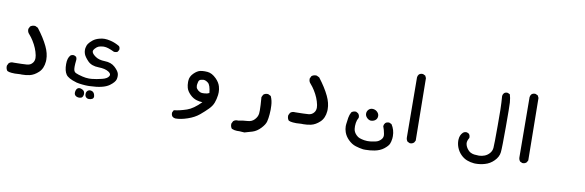

<svg xmlns="http://www.w3.org/2000/svg" viewBox="-63 -891 5116 1680"><g transform="rotate(10 2494.5 -51.5)"><path d="M118.2 -222.2Q118.2 -224.6 118.2 -228.5L129.4 -251.5L130.9 -252.4Q146.5 -264.2 167 -264.2Q169.9 -264.2 174.8 -263.7L198.2 -252.4Q258.8 -173.8 291 -106Q319.8 -45.9 319.8 9.3Q319.8 17.6 319.3 25.9Q314 89.4 277.1 124Q240.2 158.7 199.7 168Q167 175.3 131.8 175.3Q124 175.3 116.2 174.8Q88.4 177.2 70.3 177.2Q52.2 177.2 40 175.8Q15.6 173.8 2.9 167L1.5 166L0.5 165Q-11.2 149.4 -11.2 128.4Q-11.2 125 -10.7 120.1L0.5 97.7L2 96.7Q15.6 84.5 36.1 84.5Q39.1 84.5 42.5 85Q125.5 84 161.1 81.1Q193.4 78.6 211.4 53.7Q224.1 36.6 224.1 12.2Q224.1 1.5 221.7 -11.2Q209.5 -73.2 170.9 -134.3Q154.8 -160.2 133.8 -184.1Q118.2 -200.2 118.2 -222.2Z M626 275.4Q616.2 266.1 616.2 251Q616.2 246.1 616.7 242.2Q619.6 221.7 630.9 211.4Q638.7 204.6 650.4 204.6Q657.7 204.6 665 207.5Q678.7 211.9 685.8 218.8Q692.9 225.6 694.8 233.6Q696.8 241.7 696.8 246.1Q696.8 250.5 696.8 252.4Q695.8 261.2 692.9 268.1Q689.9 274.9 686.5 278.3Q677.2 287.1 660.6 287.1Q638.7 287.1 626 275.4ZM746.1 284.2Q730.5 284.2 720.2 273.9Q710 263.7 710 246.1Q710 225.6 724.1 214.4Q733.4 207.5 744.6 207.5Q751.5 207.5 759.3 210Q778.8 216.8 785.2 240.7Q787.6 248.5 787.6 254.9Q787.6 266.6 780.8 273.4L777.3 275.9Q765.1 284.2 746.1 284.2ZM497.1 16.6Q497.1 -9.3 502.9 -29.5Q508.8 -49.8 522.5 -64Q533.2 -70.8 545.9 -70.8Q549.3 -70.8 554.2 -69.8L570.8 -61.5L572.3 -60.1Q578.6 -49.8 578.6 -37.1Q578.6 -33.7 578.1 -30.3Q574.2 4.9 574.2 23.9Q574.2 43 576.2 52.7Q580.1 73.7 597.2 81.1Q616.7 90.3 657.7 100.1Q687 107.4 716.3 107.4Q727.5 107.4 739.3 106.4Q780.8 102.5 829.6 90.3Q875.5 79.1 888.2 55.7Q891.6 49.3 891.6 43.5Q891.6 30.3 871.6 17.1Q840.3 -2.9 782.2 -3.9Q718.3 -4.9 685.1 -39.6Q653.3 -72.8 644 -97.7Q637.7 -115.2 637.7 -132.8Q637.7 -141.1 638.7 -148.9Q643.1 -173.8 654.8 -190.4Q666 -206.5 689 -225.1Q712.4 -243.7 747.6 -252.4Q769.5 -258.3 791 -258.3Q804.2 -258.3 815.2 -256.6Q826.2 -254.9 834 -253.2Q841.8 -251.5 849.1 -250Q887.7 -240.2 925.3 -217.8L926.3 -216.8Q934.1 -207 934.1 -193.4Q934.1 -189.9 933.1 -185.1L923.8 -168.5L922.4 -167Q912.1 -160.6 898.9 -160.6Q895.5 -160.6 890.1 -161.1Q863.3 -174.3 836.4 -183.1Q815.4 -189.9 796.4 -189.9Q792 -189.9 788.1 -189.5Q765.6 -187.5 751 -182.1Q736.8 -176.8 720.2 -158.7Q707.5 -145.5 707.5 -132.3Q707.5 -129.4 708.5 -127Q711.9 -110.4 742.9 -88.9Q773.9 -67.4 825.7 -66.4Q882.8 -65.4 917.5 -33.2Q951.2 -1.5 957 21Q960 31.2 960 43.7Q960 56.2 957 70.3Q950.2 98.1 906.2 130.4Q854 168 735.4 171.4Q726.6 171.9 718 171.9Q709.5 171.9 697.5 171.4Q685.5 170.9 670.4 169.4Q639.6 166.5 612.3 160.2V159.7Q539.1 138.7 518.6 108.4Q497.1 77.1 497.1 16.6Z M1483.9 280.3Q1483.9 276.9 1484.4 272L1495.1 251.5L1499 251Q1545.4 246.1 1607.9 225.1Q1664.1 206.1 1729.5 139.2Q1703.1 138.2 1679.2 131.3Q1645.5 122.1 1617.2 93.8Q1588.9 65.4 1581.5 37.1Q1575.2 14.6 1575.2 -13.2Q1575.2 -19 1575.7 -25.4Q1577.1 -62 1606.9 -91.8Q1636.7 -121.6 1665 -127.4Q1682.6 -130.9 1703.6 -130.9Q1715.3 -130.9 1727.5 -129.9Q1768.1 -126.5 1807.1 -87.4Q1837.9 -56.6 1847.7 -22Q1855 2.9 1855 28.8Q1855 41.5 1853.5 53.7Q1848.6 91.8 1836.9 123Q1825.2 154.8 1796.4 183.6Q1769 211.9 1728.8 245.6Q1688.5 279.3 1628.4 299.8Q1568.8 320.3 1521.5 320.3H1521Q1505.4 319.3 1494.1 309.1Q1483.9 296.9 1483.9 280.3ZM1705.1 -55.7Q1702.6 -55.7 1700.7 -55.2Q1678.2 -53.2 1669.4 -44.4Q1660.6 -35.6 1657.2 -8.3Q1656.2 -2 1656.2 3.9Q1656.2 22 1665 32.7Q1676.8 48.3 1694.8 56.2Q1704.1 60.5 1719.7 60.5Q1735.4 60.5 1756.8 56.6L1775.9 49.3Q1769 -21 1746.1 -38.6Q1724.6 -55.7 1705.1 -55.7Z M2091.8 333 2071.3 333.5Q2048.3 333.5 2024.4 323.7L2022.9 322.3Q2011.2 306.6 2011.2 286.1Q2011.2 282.7 2011.7 278.3L2022.9 255.9L2024.4 254.9Q2038.1 242.7 2058.6 242.7Q2061 242.7 2064 243.2Q2106 234.4 2146.5 232.4Q2184.1 230.5 2207 206.5Q2231 182.1 2235.4 151.9Q2236.8 141.6 2236.8 122.1Q2236.8 82 2230.5 5.4L2241.7 -17.6L2243.2 -18.6Q2256.8 -30.8 2277.3 -30.8Q2280.3 -30.8 2285.2 -30.3L2308.6 -18.6L2310.1 -16.1Q2326.2 20.5 2328.1 63Q2329.1 79.6 2329.1 99.4Q2329.1 119.1 2327.1 140.6Q2324.2 177.2 2317.1 205.8Q2310.1 234.4 2277.3 269Q2244.6 303.7 2206.1 315.9Q2168.9 327.6 2137.2 335.9Q2111.3 333 2091.8 333Z M2618.2 -222.2Q2618.2 -224.6 2618.2 -228.5L2629.4 -251.5L2630.9 -252.4Q2646.5 -264.2 2667 -264.2Q2669.9 -264.2 2674.8 -263.7L2698.2 -252.4Q2758.8 -173.8 2791 -106Q2819.8 -45.9 2819.8 9.3Q2819.8 17.6 2819.3 25.9Q2814 89.4 2777.1 124Q2740.2 158.7 2699.7 168Q2667 175.3 2631.8 175.3Q2624 175.3 2616.2 174.8Q2588.4 177.2 2570.3 177.2Q2552.2 177.2 2540 175.8Q2515.6 173.8 2502.9 167L2501.5 166L2500.5 165Q2488.8 149.4 2488.8 128.4Q2488.8 125 2489.3 120.1L2500.5 97.7L2502 96.7Q2515.6 84.5 2536.1 84.5Q2539.1 84.5 2542.5 85Q2625.5 84 2661.1 81.1Q2693.4 78.6 2711.4 53.7Q2724.1 36.6 2724.1 12.2Q2724.1 1.5 2721.7 -11.2Q2709.5 -73.2 2670.9 -134.3Q2654.8 -160.2 2633.8 -184.1Q2618.2 -200.2 2618.2 -222.2Z M3001 127.4Q3001 118.7 3002 109.9Q3005.9 77.1 3010 51Q3014.2 24.9 3027.8 0L3029.3 -1Q3043 -12.7 3063 -12.7Q3064.9 -12.7 3068.8 -12.7L3086.9 -2.4L3087.9 -1.5Q3100.1 11.7 3100.1 29.3Q3100.1 32.2 3099.6 36.6Q3086.4 59.1 3083 84.5Q3080.6 99.6 3080.6 112.8Q3080.6 126 3082 137.2Q3085 165.5 3108.4 189Q3123.5 204.6 3139.2 210Q3158.2 216.8 3181.6 220.7Q3195.3 223.1 3208 223.1Q3220.7 223.1 3228.5 222.4Q3236.3 221.7 3241.5 221.2Q3246.6 220.7 3252 219.7Q3257.3 218.8 3262.7 217.8Q3273.4 216.3 3284.2 213.4Q3309.6 208 3329.1 186.5Q3343.8 170.9 3343.8 149.9Q3343.8 143.1 3342.3 135.7Q3336.4 101.6 3324.2 70.3Q3325.2 61 3328.1 54.4Q3331.1 47.9 3336.4 41.5Q3343.8 35.2 3351.1 33Q3358.4 30.8 3363 30.8Q3367.7 30.8 3372.1 31.2L3392.1 40.5Q3422.4 86.4 3422.4 142.6Q3422.4 153.3 3421.4 163.6Q3418 192.4 3409.7 211.9Q3400.9 232.4 3367.7 258.8Q3334.5 284.7 3285.6 293.9Q3246.6 301.3 3205.1 301.3Q3190.4 301.3 3185.5 300.8Q3150.4 295.9 3118.2 285.6Q3082.5 274.9 3049.8 242.2Q3022 213.9 3010.3 180.2Q3001 153.3 3001 127.4ZM3173.8 24.9Q3157.2 8.8 3157.2 -12.2Q3157.2 -33.7 3173.3 -49.3Q3186.5 -62 3206.1 -62Q3210 -62 3213.9 -61.5Q3237.3 -58.1 3252 -41Q3265.1 -26.4 3265.1 -8.3Q3265.1 17.1 3245.6 30.8Q3230 42 3207 42H3206.5Q3188.5 39.6 3173.8 24.9Z M3581.1 -439Q3584.5 -439 3588.9 -438.5L3609.4 -428.7L3619.1 -408.2L3626 145.5L3615.7 164.1Q3601.6 177.2 3584 177.2Q3581.1 177.2 3577.1 176.8L3557.6 167.5L3556.2 166Q3544.9 150.9 3544.9 131.8L3541 -400.9Q3542 -416 3552.2 -428.2Q3564.5 -439 3581.1 -439Z M3992.7 79.6Q3992.7 74.7 3993.2 69.8Q3995.1 32.7 4019 8.3Q4031.2 -3.4 4048.8 -3.4Q4051.8 -3.4 4055.7 -2.9L4073.2 5.4L4074.2 6.8Q4084 18.6 4084 35.6Q4084 37.6 4084 41.5Q4068.4 67.4 4068.4 87.4Q4068.4 90.8 4068.8 94.2Q4072.8 122.6 4095.2 147.9Q4106.4 160.2 4117.2 166Q4133.3 174.3 4150.9 176.8Q4168.5 179.2 4189 179.2Q4192.4 179.2 4195.8 179.2Q4219.2 178.7 4243.2 169.4Q4267.1 160.2 4285.6 139.4Q4304.2 118.7 4306.9 89.8Q4309.6 61 4309.6 -111.3Q4309.6 -283.7 4306.6 -311.5Q4303.7 -340.3 4302.7 -370.1Q4304.2 -385.3 4314 -396Q4324.2 -405.8 4339.8 -405.8Q4343.3 -405.8 4347.7 -405.3L4366.7 -396Q4372.6 -377 4374.5 -364.3Q4377.9 -342.8 4379.4 -325.2Q4381.8 -290.5 4381.8 -106.9Q4381.8 76.7 4377.4 116.7Q4372.6 159.2 4336.9 194.8Q4303.2 229 4257.8 241.7Q4218.8 253.4 4175.8 253.4Q4167 253.4 4162.6 252.9Q4128.9 250 4099.6 238.8Q4068.8 227.1 4043.2 201.2Q4017.6 175.3 4004.4 141.1Q3992.7 110.4 3992.7 79.6Z M4581.1 -439Q4584.5 -439 4588.9 -438.5L4609.4 -428.7L4619.1 -408.2L4626 145.5L4615.7 164.1Q4601.6 177.2 4584 177.2Q4581.1 177.2 4577.1 176.8L4557.6 167.5L4556.2 166Q4544.9 150.9 4544.9 131.8L4541 -400.9Q4542 -416 4552.2 -428.2Q4564.5 -439 4581.1 -439Z"/></g></svg>

Font: Bakudai
Style: Bold
Weight: 700
Version: Version 1.48